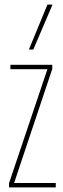

<svg xmlns="http://www.w3.org/2000/svg" viewBox="-20 -810 273 830"><path d="M19 0V-18L185 -511H25V-530H206V-512L41 -19H221V0ZM105 -596 185 -790H207L124 -596Z"/></svg>

Font: Georama ExtraCondensed Thin
Style: Regular
Weight: 100
Width: 2
Designer: Jean-Baptiste Levee
Foundry: Production Type
Version: Version 1.001